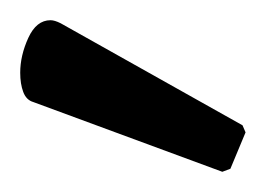

<svg xmlns="http://www.w3.org/2000/svg" viewBox="-20 -703 263 190"><path d="M200 -533 13 -602Q6 -604 3 -612Q0 -620 0 -631Q0 -648 8 -665.5Q16 -683 30 -683Q34 -683 40 -680L220 -579L223 -572L208 -536Z"/></svg>

Font: Quattrocento Sans
Style: Bold
Weight: 700
Designer: Pablo Impallari
Foundry: Pablo Impallari, Igino Marini, Brenda Gallo
Version: Version 2.000